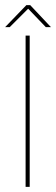

<svg xmlns="http://www.w3.org/2000/svg" viewBox="-24 -730 219 750"><path d="M76 0V-591H92V0ZM-4 -624 79 -710H94L175 -624H155L86 -696L14 -624Z"/></svg>

Font: Alumni Sans Pinstripe
Style: Regular
Weight: 400
Designer: Robert E. Leuschke
Foundry: Robert E. Leuschke
Version: Version 1.010; ttfautohint (v1.8.4.7-5d5b)